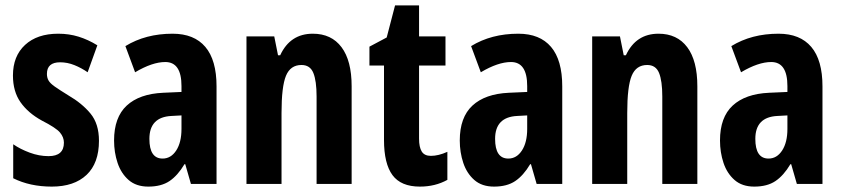

<svg xmlns="http://www.w3.org/2000/svg" viewBox="-20 -682 3125 712"><path d="M347 -160Q347 -77 301 -33.5Q255 10 172 10Q91 10 29 -21V-147Q55 -129 90 -116Q125 -103 160 -103Q217 -103 217 -153Q217 -173 202.5 -190.5Q188 -208 135 -235Q84 -263 56 -303Q28 -343 28 -402Q28 -474 73 -515.5Q118 -557 196 -557Q236 -557 271.5 -546Q307 -535 341 -514L305 -414Q282 -430 256 -440.5Q230 -451 203 -451Q154 -451 154 -408Q154 -394 160 -383.5Q166 -373 183 -361Q200 -349 234 -328Q284 -299 315.5 -261Q347 -223 347 -160Z M620 -557Q700 -557 741.5 -508Q783 -459 783 -362V0H688L667 -73H664Q639 -31 608.5 -10.5Q578 10 530 10Q485 10 457 -14.5Q429 -39 416 -78Q403 -117 403 -161Q403 -247 450 -290.5Q497 -334 585 -338L653 -341V-363Q653 -452 593 -452Q545 -452 481 -414L445 -511Q520 -557 620 -557ZM616 -252Q534 -248 534 -167Q534 -94 583 -94Q614 -94 633.5 -124Q653 -154 653 -204V-254Z M1140 -557Q1209 -557 1246.5 -507Q1284 -457 1284 -362V0H1154V-324Q1154 -382 1142 -411.5Q1130 -441 1098 -441Q1057 -441 1040.5 -401Q1024 -361 1024 -263V0H894V-547H997L1011 -477H1019Q1056 -557 1140 -557Z M1578 -104Q1606 -104 1639 -119V-15Q1594 10 1537 10Q1467 10 1435.5 -32.5Q1404 -75 1404 -163V-439H1350V-509L1414 -543L1445 -662H1534V-547H1632V-439H1534V-168Q1534 -136 1544 -120Q1554 -104 1578 -104Z M1902 -557Q1982 -557 2023.5 -508Q2065 -459 2065 -362V0H1970L1949 -73H1946Q1921 -31 1890.5 -10.5Q1860 10 1812 10Q1767 10 1739 -14.5Q1711 -39 1698 -78Q1685 -117 1685 -161Q1685 -247 1732 -290.5Q1779 -334 1867 -338L1935 -341V-363Q1935 -452 1875 -452Q1827 -452 1763 -414L1727 -511Q1802 -557 1902 -557ZM1898 -252Q1816 -248 1816 -167Q1816 -94 1865 -94Q1896 -94 1915.5 -124Q1935 -154 1935 -204V-254Z M2422 -557Q2491 -557 2528.5 -507Q2566 -457 2566 -362V0H2436V-324Q2436 -382 2424 -411.5Q2412 -441 2380 -441Q2339 -441 2322.5 -401Q2306 -361 2306 -263V0H2176V-547H2279L2293 -477H2301Q2338 -557 2422 -557Z M2867 -557Q2947 -557 2988.5 -508Q3030 -459 3030 -362V0H2935L2914 -73H2911Q2886 -31 2855.5 -10.5Q2825 10 2777 10Q2732 10 2704 -14.5Q2676 -39 2663 -78Q2650 -117 2650 -161Q2650 -247 2697 -290.5Q2744 -334 2832 -338L2900 -341V-363Q2900 -452 2840 -452Q2792 -452 2728 -414L2692 -511Q2767 -557 2867 -557ZM2863 -252Q2781 -248 2781 -167Q2781 -94 2830 -94Q2861 -94 2880.5 -124Q2900 -154 2900 -204V-254Z"/></svg>

Font: Noto Sans Thai ExtCond
Style: Bold
Weight: 700
Width: 2
Designer: Monotype Design Team
Foundry: Monotype Imaging Inc.
Version: Version 2.002; ttfautohint (v1.8.4.7-5d5b)